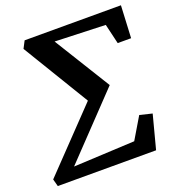

<svg xmlns="http://www.w3.org/2000/svg" viewBox="-142 -852 889 962"><g transform="rotate(-20 302.5 -371.5)"><path d="M76 -704.5 96 -743H609.5L601 -570.5H529.5L504.5 -676.5L235 -686L420 -386.5L112.5 -64L439 -80L507.5 -195L573.5 -179L526.5 0H2.5L-8 -39L290.5 -350.5Z"/></g></svg>

Font: Merriweather SemiBold
Style: Italic
Weight: 600
Italic angle: -7.8°
Version: Version 2.101